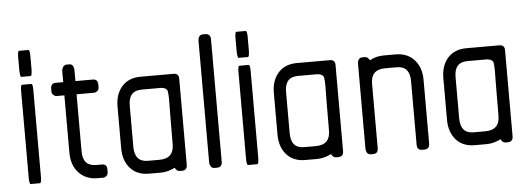

<svg xmlns="http://www.w3.org/2000/svg" viewBox="-36 -493 1607 580"><g transform="rotate(-5 767.0 -202.5)"><path d="M64 -325H36Q34 -325 33 -331.5Q32 -338 32 -343V-387Q32 -393 33 -398.5Q34 -404 36 -404H64Q67 -404 68 -398.5Q69 -393 69 -387V-343Q69 -338 68 -331.5Q67 -325 64 -325ZM64 0H36Q34 0 33 -6Q32 -12 32 -17V-284Q32 -290 33 -295.5Q34 -301 36 -301H64Q67 -301 68 -295.5Q69 -290 69 -284V-17Q69 -12 68 -6Q67 0 64 0Z M256 0H239Q204 0 182.5 -23Q161 -46 161 -84V-258H138Q133 -258 128 -262Q123 -266 123 -274V-281Q123 -298 138 -298H161V-332Q161 -338 165 -344Q169 -350 177 -350H184Q192 -350 195 -343.5Q198 -337 198 -332V-298H251Q266 -298 266 -281V-274Q266 -266 261 -262Q256 -258 251 -258H198V-84Q198 -40 239 -40H256Q271 -40 271 -24V-16Q271 -8 266 -4Q261 0 256 0Z M495 0H489Q479 0 474 -11Q452 0 431 0H395Q359 0 338.5 -23Q318 -46 318 -84V-210Q318 -248 338.5 -271Q359 -294 395 -294H495Q511 -294 511 -278V-17Q511 0 495 0ZM455 -255Q454 -255 445 -255Q436 -255 425 -255Q414 -255 405 -255Q396 -255 395 -255Q355 -255 355 -210V-85Q355 -39 395 -39H430Q474 -39 474 -82Q474 -148 474.5 -178Q475 -208 475 -219Q475 -231 473.5 -242Q472 -253 455 -255Z M601 0H594Q586 0 582.5 -6Q579 -12 579 -17V-388Q579 -394 582.5 -399.5Q586 -405 594 -405H601Q617 -405 617 -388V-17Q617 0 601 0Z M723 -325H695Q693 -325 692 -331.5Q691 -338 691 -343V-387Q691 -393 692 -398.5Q693 -404 695 -404H723Q726 -404 727 -398.5Q728 -393 728 -387V-343Q728 -338 727 -331.5Q726 -325 723 -325ZM723 0H695Q693 0 692 -6Q691 -12 691 -17V-284Q691 -290 692 -295.5Q693 -301 695 -301H723Q726 -301 727 -295.5Q728 -290 728 -284V-17Q728 -12 727 -6Q726 0 723 0Z M969 0H963Q953 0 948 -11Q926 0 905 0H869Q833 0 812.5 -23Q792 -46 792 -84V-210Q792 -248 812.5 -271Q833 -294 869 -294H969Q985 -294 985 -278V-17Q985 0 969 0ZM929 -255Q928 -255 919 -255Q910 -255 899 -255Q888 -255 879 -255Q870 -255 869 -255Q829 -255 829 -210V-85Q829 -39 869 -39H904Q948 -39 948 -82Q948 -148 948.5 -178Q949 -208 949 -219Q949 -231 947.5 -242Q946 -253 929 -255Z M1230 0H1223Q1208 0 1208 -17V-210Q1208 -255 1169 -255H1133Q1090 -255 1090 -212V-17Q1090 0 1075 0H1068Q1060 0 1056.5 -5.5Q1053 -11 1053 -17V-278Q1053 -283 1056.5 -288.5Q1060 -294 1068 -294H1075Q1084 -294 1090 -283Q1108 -294 1133 -294H1169Q1204 -294 1225 -271Q1246 -248 1246 -210V-17Q1246 0 1230 0Z M1483 0H1477Q1467 0 1462 -11Q1440 0 1419 0H1383Q1347 0 1326.5 -23Q1306 -46 1306 -84V-210Q1306 -248 1326.5 -271Q1347 -294 1383 -294H1483Q1499 -294 1499 -278V-17Q1499 0 1483 0ZM1443 -255Q1442 -255 1433 -255Q1424 -255 1413 -255Q1402 -255 1393 -255Q1384 -255 1383 -255Q1343 -255 1343 -210V-85Q1343 -39 1383 -39H1418Q1462 -39 1462 -82Q1462 -148 1462.5 -178Q1463 -208 1463 -219Q1463 -231 1461.5 -242Q1460 -253 1443 -255Z"/></g></svg>

Font: Chathura
Style: Bold
Weight: 700
Designer: Appaji Ambarisha Darbha
Foundry: Aditya Fonts
Version: Version 1.001 2016